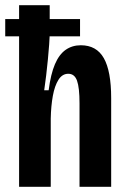

<svg xmlns="http://www.w3.org/2000/svg" viewBox="-22 -714 488 734"><path d="M-2 -641H284V-575H-2ZM51 0V-323V-694H168V-595Q168 -573 166 -544.5Q164 -516 161 -486Q158 -456 154.5 -425.5Q151 -395 147 -369H164Q172 -431 188 -468.5Q204 -506 229 -523.5Q254 -541 287 -541Q347 -541 375 -491.5Q403 -442 403 -339V0H282V-319Q282 -379 272.5 -405.5Q263 -432 239 -432Q216 -432 201.5 -409Q187 -386 180 -347.5Q173 -309 172 -261V0Z"/></svg>

Font: Bricolage Grotesque 36pt Condensed SemiBold
Style: Regular
Weight: 600
Width: 3
Designer: Mathieu Triay
Foundry: Atelier Triay
Version: Version 1.001;gftools[0.9.33.dev8+g029e19f]